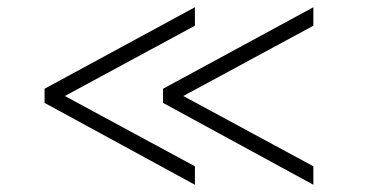

<svg xmlns="http://www.w3.org/2000/svg" viewBox="-20 -515 1040 530"><path d="M518 -5 103 -231V-270L518 -495V-444L159 -250L518 -56ZM845 -5 430 -231V-270L845 -495V-444L486 -250L845 -56Z"/></svg>

Font: 42dot Sans Light Light
Style: Regular
Weight: 300
Version: Version 1.000